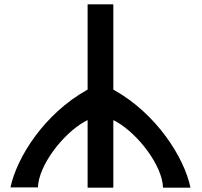

<svg xmlns="http://www.w3.org/2000/svg" viewBox="-20 -881 925 881"><path d="M377 -467C185 -359 58 -162 28 -21H154C157 -122 268 -266 367 -322L382 -330V-20H500V-330L515 -322C613 -266 725 -122 728 -20H854C825 -160 697 -359 505 -467L500 -470V-861H382V-470Z"/></svg>

Font: Ny Stormning
Style: Gr
Weight: 400
Designer: Robert Jablonski, Mew Too
Foundry: Cannot Into Space Fonts
Version: Version 0.90